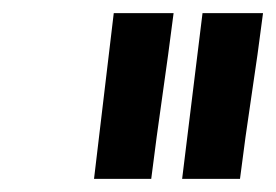

<svg xmlns="http://www.w3.org/2000/svg" viewBox="-20 -750 420 292"><path d="M244 -730Q236 -667 227 -604.5Q218 -542 210 -478H123L153 -730ZM380 -730Q372 -667 362.5 -604.5Q353 -542 345 -478H257L288 -730Z"/></svg>

Font: Josefin Sans Thin Medium
Style: Italic
Weight: 500
Italic angle: -7°
Version: Version 2.000